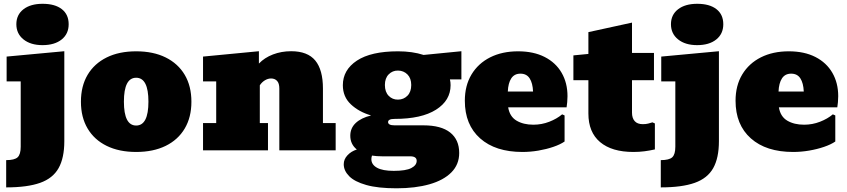

<svg xmlns="http://www.w3.org/2000/svg" viewBox="-20 -808 4551 1032"><path d="M13.2 199.2V52.7Q58.1 52.7 74.7 37.4Q91.3 22 91.3 -19.5V-370.6H15.6V-503.9L325.7 -532.7V-49.3Q325.7 41 294.9 95.7Q264.2 150.4 195.6 174.8Q127 199.2 13.2 199.2ZM208.5 -565.4Q144.5 -565.4 106.2 -596.2Q67.9 -627 67.9 -677.7Q67.9 -728.5 106 -758.1Q144 -787.6 209 -787.6Q275.4 -787.6 312.3 -758.8Q349.1 -730 349.1 -677.7Q349.1 -626 311.3 -595.7Q273.4 -565.4 208.5 -565.4Z M711.9 8.8Q620.1 8.8 553.5 -23.9Q486.8 -56.6 450.9 -117.2Q415 -177.7 415 -261.2Q415 -345.2 450.9 -405.8Q486.8 -466.3 553.5 -499.3Q620.1 -532.2 711.9 -532.2Q803.7 -532.2 870.4 -499.3Q937 -466.3 972.9 -405.8Q1008.8 -345.2 1008.8 -261.2Q1008.8 -177.7 972.9 -117.2Q937 -56.6 870.4 -23.9Q803.7 8.8 711.9 8.8ZM711.9 -133.3Q777.8 -133.3 777.8 -261.7Q777.8 -390.1 711.9 -390.1Q646 -390.1 646 -261.7Q646 -133.3 711.9 -133.3Z M1071.3 0V-146.5H1142.1V-370.6H1071.3V-503.9L1371.6 -532.7V-466.3Q1401.9 -498 1447.3 -515.4Q1492.7 -532.7 1544.9 -532.7Q1633.3 -532.7 1674.6 -482.7Q1715.8 -432.6 1715.8 -332V-146.5H1784.2V0H1481.4V-332Q1481.4 -360.4 1469.2 -373.3Q1457 -386.2 1437 -386.2Q1420.4 -386.2 1404.1 -376.5Q1387.7 -366.7 1376.5 -349.6V-146.5H1420.4V0Z M2255.9 -134.3Q2351.1 -134.3 2399.7 -95.7Q2448.2 -57.1 2448.2 14.2Q2448.2 76.2 2406 118.7Q2363.8 161.1 2288.1 182.6Q2212.4 204.1 2111.3 204.1Q2011.2 204.1 1948.5 186.3Q1885.7 168.5 1856.7 138.9Q1827.6 109.4 1827.6 74.7Q1827.6 48.3 1847.4 26.9Q1867.2 5.4 1897.9 -4.4Q1862.8 -32.7 1862.8 -78.6Q1862.8 -119.1 1891.8 -146.7Q1920.9 -174.3 1974.6 -187.5Q1909.2 -206.5 1866 -247.1Q1822.8 -287.6 1822.8 -350.1Q1822.8 -432.1 1898.4 -482.2Q1974.1 -532.2 2119.6 -532.2Q2196.3 -532.2 2256.8 -512.7L2460 -532.7V-381.3H2398.4Q2401.9 -366.2 2401.9 -350.1Q2401.9 -268.1 2323.7 -218.5Q2245.6 -168.9 2101.1 -168.9Q2065.9 -168.9 2065.9 -151.9Q2065.9 -134.3 2101.1 -134.3ZM2119.6 -428.7Q2089.8 -429.2 2069.3 -408.4Q2048.8 -387.7 2048.8 -351.1Q2048.8 -314 2069.1 -293Q2089.4 -272 2119.6 -272.5Q2149.9 -272.9 2170.2 -293.7Q2190.4 -314.5 2190.4 -351.1Q2190.4 -387.2 2170.2 -407.7Q2149.9 -428.2 2119.6 -428.7ZM1976.1 47.4Q1976.1 76.7 2006.3 93.5Q2036.6 110.4 2096.7 110.4Q2162.1 110.4 2190.9 95.2Q2219.7 80.1 2219.7 56.6Q2219.7 32.2 2184.6 32.2H2034.7Q2004.9 32.2 1979.5 28.3Q1976.1 37.6 1976.1 47.4Z M2788.1 8.8Q2643.1 8.8 2560.8 -64.2Q2478.5 -137.2 2478.5 -266.6Q2478.5 -348.1 2514.4 -407.7Q2550.3 -467.3 2614.7 -499.8Q2679.2 -532.2 2764.6 -532.2Q2848.1 -532.2 2907.7 -501.7Q2967.3 -471.2 2998.8 -416.7Q3030.3 -362.3 3030.3 -291Q3030.3 -274.4 3028.8 -259Q3027.3 -243.7 3025.4 -231H2711.4Q2719.7 -181.2 2756.6 -159.4Q2793.5 -137.7 2846.7 -137.7Q2891.6 -137.7 2932.4 -153.6Q2973.1 -169.4 3001.5 -193.4L3014.6 -187.5V-47.4Q2991.2 -31.2 2954.1 -18.6Q2917 -5.9 2873.8 1.5Q2830.6 8.8 2788.1 8.8ZM2777.3 -412.1Q2744.6 -412.1 2728 -386.7Q2711.4 -361.3 2709.5 -315.9H2845.2Q2843.3 -361.3 2826.9 -386.7Q2810.5 -412.1 2777.3 -412.1Z M3384.3 8.8Q3268.6 8.8 3205.6 -44.2Q3142.6 -97.2 3142.6 -197.8V-377H3062V-510.3L3142.6 -518.1V-635.3L3377 -686.5V-523.4H3495.1V-377H3377V-202.6Q3377 -173.3 3391.4 -157Q3405.8 -140.6 3435.1 -140.6Q3452.1 -140.6 3464.1 -143.8Q3476.1 -147 3486.8 -150.4L3500 -144.5V-4.9Q3472.2 1.5 3444.1 5.1Q3416 8.8 3384.3 8.8Z M3531.7 199.2V52.7Q3576.7 52.7 3593.3 37.4Q3609.9 22 3609.9 -19.5V-370.6H3534.2V-503.9L3844.2 -532.7V-49.3Q3844.2 41 3813.5 95.7Q3782.7 150.4 3714.1 174.8Q3645.5 199.2 3531.7 199.2ZM3727.1 -565.4Q3663.1 -565.4 3624.8 -596.2Q3586.4 -627 3586.4 -677.7Q3586.4 -728.5 3624.5 -758.1Q3662.6 -787.6 3727.5 -787.6Q3793.9 -787.6 3830.8 -758.8Q3867.7 -730 3867.7 -677.7Q3867.7 -626 3829.8 -595.7Q3792 -565.4 3727.1 -565.4Z M4243.2 8.8Q4098.1 8.8 4015.9 -64.2Q3933.6 -137.2 3933.6 -266.6Q3933.6 -348.1 3969.5 -407.7Q4005.4 -467.3 4069.8 -499.8Q4134.3 -532.2 4219.7 -532.2Q4303.2 -532.2 4362.8 -501.7Q4422.4 -471.2 4453.9 -416.7Q4485.4 -362.3 4485.4 -291Q4485.4 -274.4 4483.9 -259Q4482.4 -243.7 4480.5 -231H4166.5Q4174.8 -181.2 4211.7 -159.4Q4248.5 -137.7 4301.8 -137.7Q4346.7 -137.7 4387.5 -153.6Q4428.2 -169.4 4456.5 -193.4L4469.7 -187.5V-47.4Q4446.3 -31.2 4409.2 -18.6Q4372.1 -5.9 4328.9 1.5Q4285.6 8.8 4243.2 8.8ZM4232.4 -412.1Q4199.7 -412.1 4183.1 -386.7Q4166.5 -361.3 4164.6 -315.9H4300.3Q4298.3 -361.3 4282 -386.7Q4265.6 -412.1 4232.4 -412.1Z"/></svg>

Font: Bevan
Style: Regular
Weight: 400
Designer: Vernon Adams
Foundry: Vernon Adams
Version: Version 2.100; ttfautohint (v1.8.3)